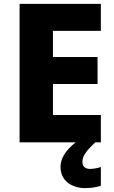

<svg xmlns="http://www.w3.org/2000/svg" viewBox="-20 -734 590 990"><path d="M405 101C405 69 426 43 471 0H500V-141H253V-301H483V-440H253V-575H500V-714H81V0H370C314 45 292 86 292 127C292 194 345 236 420 236C454 236 479 230 500 224V127C487 132 463 137 445 137C421 137 405 126 405 101Z"/></svg>

Font: Noto Sans Lao UI ExtBd
Style: Regular
Weight: 800
Designer: Monotype Design Team
Foundry: Monotype Imaging Inc.
Version: Version 2.000